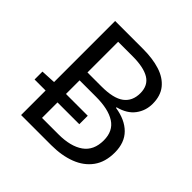

<svg xmlns="http://www.w3.org/2000/svg" viewBox="-172 -801 947 947"><g transform="rotate(45 301.5 -328.0)"><path d="M107 0V-171H30V-226L107 -230V-656H302Q369 -656 419.5 -640Q470 -624 498.5 -589Q527 -554 527 -498Q527 -450 499 -412.5Q471 -375 413 -360V-356Q485 -345 525 -305Q565 -265 565 -196Q565 -130 533.5 -86.5Q502 -43 446 -21.5Q390 0 317 0ZM190 -380H288Q371 -380 409 -408.5Q447 -437 447 -492Q447 -546 407.5 -570Q368 -594 291 -594H190ZM190 -63H305Q389 -63 436.5 -96.5Q484 -130 484 -200Q484 -265 437.5 -295Q391 -325 305 -325H190V-230H342V-171H190Z"/></g></svg>

Font: .
Style: 
Weight: 400
Designer: Paul D. Hunt, Dalton Maag
Foundry: Dalton Maag Ltd
Version: Version 1.200